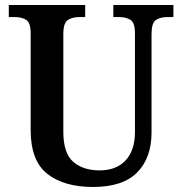

<svg xmlns="http://www.w3.org/2000/svg" viewBox="-20 -734 725 764"><path d="M350 10Q235 10 168.5 -42Q102 -94 102 -217V-602Q102 -644 84 -655Q66 -666 40 -666H15V-714H319V-666H294Q268 -666 250 -654.5Q232 -643 232 -598V-210Q232 -124 271.5 -90Q311 -56 376 -56Q443 -56 480 -96Q517 -136 517 -209V-602Q517 -644 499 -655Q481 -666 456 -666H431V-714H670V-666H644Q618 -666 600.5 -654.5Q583 -643 583 -598V-207Q583 -106 526 -48Q469 10 350 10Z"/></svg>

Font: Noto Serif Thai SemiCondensed SemiBold
Style: Regular
Weight: 600
Width: 4
Designer: Monotype Design Team
Foundry: Monotype Imaging Inc.
Version: Version 2.002; ttfautohint (v1.8.4.7-5d5b)